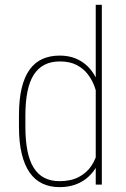

<svg xmlns="http://www.w3.org/2000/svg" viewBox="-20 -770 524 801"><path d="M379.4 -102.5V-750H404.8V0H379.4ZM59.1 -241.2V-288.1Q59.1 -355.5 70.6 -402.8Q82 -450.2 104 -480.2Q126 -510.3 157.5 -524.2Q189 -538.1 229 -538.1Q265.6 -538.1 294.7 -526.4Q323.7 -514.6 345 -493.9Q366.2 -473.1 380.4 -445.3Q394.5 -417.5 401.9 -385.3V-126.5Q396.5 -100.1 382.8 -75.4Q369.1 -50.8 347.4 -31.2Q325.7 -11.7 295.9 -0.5Q266.1 10.7 228 10.7Q188.5 10.7 157 -4.2Q125.5 -19 103.8 -50Q82 -81.1 70.6 -128.7Q59.1 -176.3 59.1 -241.2ZM85.9 -288.1V-241.2Q85.9 -183.6 94.5 -140.9Q103 -98.1 120.6 -70.1Q138.2 -42 165 -28.1Q191.9 -14.2 228.5 -14.2Q275.4 -14.2 308.1 -31.2Q340.8 -48.3 360.4 -76.9Q379.9 -105.5 387.2 -140.1V-365.2Q382.8 -387.2 373 -412.6Q363.3 -438 345.5 -461.2Q327.6 -484.4 299.3 -499Q271 -513.7 229.5 -513.7Q192.9 -513.7 165.8 -499.8Q138.7 -485.8 120.8 -458Q103 -430.2 94.5 -387.7Q85.9 -345.2 85.9 -288.1Z"/></svg>

Font: Roboto Condensed Thin
Style: Regular
Weight: 250
Width: 3
Designer: Christian Robertson
Foundry: Google
Version: Version 3.009; 2024